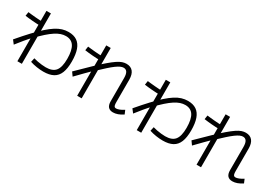

<svg xmlns="http://www.w3.org/2000/svg" viewBox="30 -1753 3941 2786"><g transform="rotate(30 2000.0 -360.0)"><path d="M260 62V-782H335V62ZM292 -549Q266 -549 232.5 -550.5Q199 -552 162 -555Q125 -558 91.5 -561.5Q58 -565 33 -569L43 -635Q67 -632 100 -628.5Q133 -625 169.5 -622Q206 -619 239.5 -617Q273 -615 298 -615ZM660 5Q606 5 547.5 -4Q489 -13 437 -30L452 -98Q481 -89 518.5 -82Q556 -75 593 -71Q630 -67 660 -67Q772 -67 821 -127.5Q870 -188 870 -328Q870 -471 826 -539Q782 -607 690 -607Q649 -607 607 -593Q565 -579 517 -548Q469 -517 411.5 -466Q354 -415 283 -341H280Q236 -295 189.5 -239Q143 -183 94 -120L47 -181Q144 -295 222 -378.5Q300 -462 364.5 -519.5Q429 -577 484 -612Q539 -647 590 -662.5Q641 -678 693 -678Q780 -678 836 -640.5Q892 -603 919.5 -525.5Q947 -448 947 -328Q947 -211 917.5 -137.5Q888 -64 824.5 -29.5Q761 5 660 5Z M1831 12Q1777 12 1750 -18.5Q1723 -49 1723 -112V-500Q1723 -565 1703.5 -596.5Q1684 -628 1644 -628Q1621 -628 1592.5 -615.5Q1564 -603 1524 -574Q1484 -545 1429 -495.5Q1374 -446 1297 -373H1291Q1245 -328 1189 -271.5Q1133 -215 1066 -145L1022 -207Q1146 -330 1236 -416Q1326 -502 1390.5 -557Q1455 -612 1501 -643Q1547 -674 1582.5 -686Q1618 -698 1651 -698Q1724 -698 1762 -652Q1800 -606 1800 -518V-144Q1800 -112 1804 -93.5Q1808 -75 1817.5 -67.5Q1827 -60 1842 -60Q1864 -60 1896.5 -72.5Q1929 -85 1968 -110L1995 -46Q1950 -17 1909.5 -2.5Q1869 12 1831 12ZM1262 62V-782H1337V62ZM1287 -549Q1262 -549 1228.5 -550.5Q1195 -552 1159.5 -555Q1124 -558 1091 -561.5Q1058 -565 1033 -569L1043 -635Q1067 -632 1099.5 -628.5Q1132 -625 1167.5 -622Q1203 -619 1236 -617Q1269 -615 1294 -615Z M2260 62V-782H2335V62ZM2292 -549Q2266 -549 2232.5 -550.5Q2199 -552 2162 -555Q2125 -558 2091.5 -561.5Q2058 -565 2033 -569L2043 -635Q2067 -632 2100 -628.5Q2133 -625 2169.5 -622Q2206 -619 2239.5 -617Q2273 -615 2298 -615ZM2660 5Q2606 5 2547.5 -4Q2489 -13 2437 -30L2452 -98Q2481 -89 2518.5 -82Q2556 -75 2593 -71Q2630 -67 2660 -67Q2772 -67 2821 -127.5Q2870 -188 2870 -328Q2870 -471 2826 -539Q2782 -607 2690 -607Q2649 -607 2607 -593Q2565 -579 2517 -548Q2469 -517 2411.5 -466Q2354 -415 2283 -341H2280Q2236 -295 2189.5 -239Q2143 -183 2094 -120L2047 -181Q2144 -295 2222 -378.5Q2300 -462 2364.5 -519.5Q2429 -577 2484 -612Q2539 -647 2590 -662.5Q2641 -678 2693 -678Q2780 -678 2836 -640.5Q2892 -603 2919.5 -525.5Q2947 -448 2947 -328Q2947 -211 2917.5 -137.5Q2888 -64 2824.5 -29.5Q2761 5 2660 5Z M3831 12Q3777 12 3750 -18.5Q3723 -49 3723 -112V-500Q3723 -565 3703.5 -596.5Q3684 -628 3644 -628Q3621 -628 3592.5 -615.5Q3564 -603 3524 -574Q3484 -545 3429 -495.5Q3374 -446 3297 -373H3291Q3245 -328 3189 -271.5Q3133 -215 3066 -145L3022 -207Q3146 -330 3236 -416Q3326 -502 3390.5 -557Q3455 -612 3501 -643Q3547 -674 3582.5 -686Q3618 -698 3651 -698Q3724 -698 3762 -652Q3800 -606 3800 -518V-144Q3800 -112 3804 -93.5Q3808 -75 3817.5 -67.5Q3827 -60 3842 -60Q3864 -60 3896.5 -72.5Q3929 -85 3968 -110L3995 -46Q3950 -17 3909.5 -2.5Q3869 12 3831 12ZM3262 62V-782H3337V62ZM3287 -549Q3262 -549 3228.5 -550.5Q3195 -552 3159.5 -555Q3124 -558 3091 -561.5Q3058 -565 3033 -569L3043 -635Q3067 -632 3099.5 -628.5Q3132 -625 3167.5 -622Q3203 -619 3236 -617Q3269 -615 3294 -615Z"/></g></svg>

Font: M PLUS 2
Style: Regular
Weight: 400
Designer: Coji Morishita
Foundry: UNDERFOREST DESIGN
Version: Version 1.001